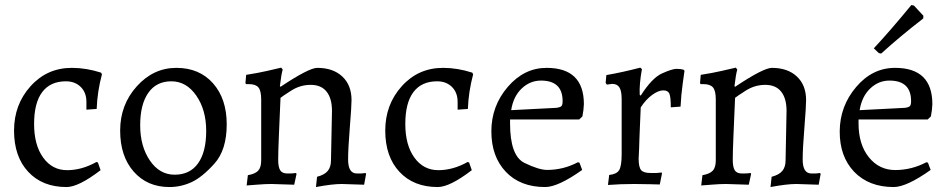

<svg xmlns="http://www.w3.org/2000/svg" viewBox="-20 -735 3787 767"><path d="M267.1 -463.9Q324.7 -463.9 383.8 -444.8L387.2 -438Q368.7 -368.7 366.2 -299.8L325.2 -296.9V-328.1Q325.2 -365.2 302.5 -387.7Q279.8 -410.2 243.2 -410.2Q181.2 -410.2 148.7 -367.2Q116.2 -324.2 116.2 -239.7Q116.2 -155.3 152.6 -105.2Q189 -55.2 248 -55.2Q307.1 -55.2 365.2 -87.9L371.1 -85.9L381.8 -55.2Q293.9 12.2 245.6 12.2Q149.4 12.2 92.8 -48.6Q36.1 -109.4 36.1 -213.4Q36.1 -317.4 102.1 -390.6Q168 -463.9 267.1 -463.9Z M677.7 -37.1Q738.8 -37.1 771.2 -82.5Q803.7 -127.9 803.7 -211.9Q803.7 -295.9 764.2 -353Q724.6 -410.2 664.6 -410.2Q604.5 -410.2 572.3 -364Q540 -317.9 540 -234.4Q540 -150.9 578.6 -94Q617.2 -37.1 677.7 -37.1ZM656.7 12.2Q568.4 12.2 514.2 -49.3Q460 -110.8 460 -213.4Q460 -316.4 526.4 -390.1Q592.8 -463.9 684.6 -463.9Q776.4 -463.9 831.1 -402.1Q885.7 -340.3 885.7 -238.3Q885.7 -136.2 836.7 -81.5Q787.6 -26.9 745.1 -7.3Q702.6 12.2 656.7 12.2Z M1423.3 -42Q1425.8 -42 1440.4 -43.9L1442.4 -40L1434.6 2.9L1345.2 0Q1306.6 0 1242.2 12.2L1246.6 -28.8Q1276.4 -36.6 1289.3 -52.2Q1302.2 -67.9 1302.2 -94.2L1306.2 -292Q1306.2 -341.8 1284.7 -368.9Q1263.2 -396 1221.2 -396Q1179.2 -396 1143.3 -373Q1107.4 -350.1 1100.6 -344.2Q1099.6 -318.4 1097.9 -282.2Q1096.2 -246.1 1093.8 -185.8Q1091.3 -125.5 1091.3 -96.7Q1091.3 -67.4 1099.4 -54.7Q1107.4 -42 1127.4 -42H1137.7Q1147.9 -42 1162.6 -43.9L1164.6 -40L1155.3 2.9L1064.5 0Q1040.5 0 1011.2 2.4Q981.9 4.9 965.3 5.9L970.2 -35.2Q999 -40 1011.2 -53Q1023.4 -65.9 1023.4 -94.2V-337.9Q1023.4 -372.1 1012.5 -385.5Q1001.5 -398.9 974.6 -398.9H963.4L960.4 -402.8L963.4 -436Q1010.7 -443.4 1046.9 -451.7Q1082.5 -460 1103.5 -464.8L1109.4 -457Q1104 -440.4 1098.1 -391.1L1100.6 -388.2Q1213.9 -463.9 1247.6 -463.9Q1310.5 -463.9 1347.4 -429.4Q1384.3 -395 1384.3 -335Q1384.3 -309.6 1377.4 -225.1Q1370.6 -140.6 1370.6 -98.1Q1370.6 -42 1405.3 -42Z M1750 -463.9Q1807.6 -463.9 1866.7 -444.8L1870.1 -438Q1851.6 -368.7 1849.1 -299.8L1808.1 -296.9V-328.1Q1808.1 -365.2 1785.4 -387.7Q1762.7 -410.2 1726.1 -410.2Q1664.1 -410.2 1631.6 -367.2Q1599.1 -324.2 1599.1 -239.7Q1599.1 -155.3 1635.5 -105.2Q1671.9 -55.2 1731 -55.2Q1790 -55.2 1848.1 -87.9L1854 -85.9L1864.7 -55.2Q1776.9 12.2 1728.5 12.2Q1632.3 12.2 1575.7 -48.6Q1519 -109.4 1519 -213.4Q1519 -317.4 1585 -390.6Q1650.9 -463.9 1750 -463.9Z M2163.6 -463.9Q2312.5 -463.9 2312.5 -318.8Q2311.5 -294.4 2306.6 -270L2293.9 -257.8H2017.6V-242.2Q2017.6 -112.3 2075.2 -84.2Q2132.8 -56.2 2165.5 -56.2Q2230.5 -56.2 2288.6 -86.9L2294.9 -85L2305.7 -56.2Q2209.5 12.2 2157.7 12.2Q2058.6 12.2 2000.7 -48.6Q1942.9 -109.4 1942.9 -210.4Q1942.9 -311.5 2008.3 -387.7Q2073.7 -463.9 2163.6 -463.9ZM2227.5 -331.1Q2227.5 -413.1 2141.1 -413.1Q2097.7 -413.1 2064.2 -381.6Q2030.8 -350.1 2022 -294.9L2202.6 -304.2Q2217.8 -306.2 2222.7 -311Q2227.5 -315.9 2227.5 -331.1Z M2601.6 -43.9Q2605 -43.9 2623.5 -45.9L2624.5 -42L2615.7 2Q2597.7 2 2579.6 1L2513.7 0Q2459.5 0 2408.7 3.9L2413.6 -36.1Q2443.4 -39.1 2453.4 -55.4Q2463.4 -71.8 2463.4 -119.1V-338.9Q2463.4 -372.1 2454.3 -386Q2445.3 -399.9 2425.3 -399.9L2404.3 -397L2399.4 -403.8L2402.3 -435.1Q2467.3 -446.3 2537.6 -464.8L2544.4 -459Q2533.2 -397.5 2535.6 -356L2539.6 -353Q2584.5 -423.8 2625 -441.9Q2665.5 -460 2682.6 -460Q2699.7 -460 2711.4 -456.1L2714.4 -452.1L2707.5 -402.8Q2700.7 -353.5 2698.7 -309.1L2659.7 -306.2Q2659.7 -347.2 2654.1 -360.6Q2648.4 -374 2629.4 -374Q2610.4 -374 2585.4 -356Q2560.5 -337.9 2539.6 -306.2Q2537.6 -254.4 2536.1 -224.1Q2534.7 -193.8 2534.2 -176Q2533.7 -158.2 2533.2 -143.1Q2532.7 -127.9 2532 -116.9Q2531.2 -106 2531.2 -102.1Q2531.2 -67.9 2540.8 -55.9Q2550.3 -43.9 2579.6 -43.9Z M3239.3 -42Q3241.7 -42 3256.3 -43.9L3258.3 -40L3250.5 2.9L3161.1 0Q3122.6 0 3058.1 12.2L3062.5 -28.8Q3092.3 -36.6 3105.2 -52.2Q3118.2 -67.9 3118.2 -94.2L3122.1 -292Q3122.1 -341.8 3100.6 -368.9Q3079.1 -396 3037.1 -396Q2995.1 -396 2959.2 -373Q2923.3 -350.1 2916.5 -344.2Q2915.5 -318.4 2913.8 -282.2Q2912.1 -246.1 2909.7 -185.8Q2907.2 -125.5 2907.2 -96.7Q2907.2 -67.4 2915.3 -54.7Q2923.3 -42 2943.4 -42H2953.6Q2963.9 -42 2978.5 -43.9L2980.5 -40L2971.2 2.9L2880.4 0Q2856.4 0 2827.1 2.4Q2797.9 4.9 2781.2 5.9L2786.1 -35.2Q2814.9 -40 2827.1 -53Q2839.4 -65.9 2839.4 -94.2V-337.9Q2839.4 -372.1 2828.4 -385.5Q2817.4 -398.9 2790.5 -398.9H2779.3L2776.4 -402.8L2779.3 -436Q2826.7 -443.4 2862.8 -451.7Q2898.4 -460 2919.4 -464.8L2925.3 -457Q2919.9 -440.4 2914.1 -391.1L2916.5 -388.2Q3029.8 -463.9 3063.5 -463.9Q3126.5 -463.9 3163.3 -429.4Q3200.2 -395 3200.2 -335Q3200.2 -309.6 3193.4 -225.1Q3186.5 -140.6 3186.5 -98.1Q3186.5 -42 3221.2 -42Z M3409.7 -257.8V-242.2Q3409.7 -157.7 3451.2 -106.4Q3492.7 -55.2 3557.6 -55.7Q3622.6 -56.2 3680.7 -86.9L3687 -85L3697.8 -56.2Q3601.6 12.2 3549.8 12.2Q3451.2 12.2 3392.1 -48.8Q3334 -109.9 3334.5 -210.4Q3335 -310.5 3399.9 -387.2Q3464.8 -463.9 3555.7 -463.9Q3704.6 -463.9 3704.6 -318.8Q3703.6 -294.4 3698.7 -270L3686 -257.8ZM3619.6 -331.1Q3619.6 -413.1 3533.2 -413.1Q3489.3 -413.1 3456.1 -381.3Q3422.9 -349.6 3414.1 -294.9L3594.7 -304.2Q3609.9 -306.2 3614.7 -311Q3619.6 -315.9 3619.6 -331.1ZM3470.7 -542Q3534.7 -610.4 3620.6 -714.8L3630.9 -712.9L3668.9 -671.9L3668 -661.1Q3575.2 -589.4 3500 -521L3490.7 -522.9Z"/></svg>

Font: Alegreya-Regular
Style: Regular
Weight: 400
Designer: Juan Pablo del Peral
Foundry: Juan Pablo del Peral
Version: Version 1.003